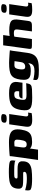

<svg xmlns="http://www.w3.org/2000/svg" viewBox="1314 -1894 702 3371"><g transform="rotate(-90 1665.5 -209.0)"><path d="M213 3Q187 3 159 2Q131 1 105.5 -1.5Q80 -4 58 -9Q38 -14 25 -21Q12 -28 8.5 -50Q5 -72 11 -119Q45 -109 78 -102Q111 -95 143 -92Q175 -89 204 -89Q219 -89 239.5 -89.5Q260 -90 280.5 -92.5Q301 -95 316 -103.5Q331 -112 333 -127Q336 -143 328 -148.5Q320 -154 306 -154H187Q138 -154 102 -159Q66 -164 49 -187Q32 -210 40 -266Q49 -327 83.5 -356.5Q118 -386 177 -395.5Q236 -405 319 -405Q349 -405 388.5 -404.5Q428 -404 454 -400Q489 -396 507.5 -389.5Q526 -383 531.5 -367Q537 -351 533 -318L528 -287Q524 -297 499.5 -302Q475 -307 438 -309Q401 -311 361 -311Q321 -311 286 -311Q268 -311 253 -309Q238 -307 229 -300Q220 -293 217 -277Q216 -265 220 -260Q224 -255 233 -253.5Q242 -252 253 -252H389Q433 -252 464.5 -244Q496 -236 510 -211Q524 -186 517 -132Q508 -70 468 -41.5Q428 -13 363 -5Q298 3 213 3Z M542 107 603 -325Q606 -348 608 -366.5Q610 -385 609 -389Q619 -391 647 -393.5Q675 -396 712 -398Q749 -400 786 -401.5Q823 -403 852 -403Q947 -403 1000 -382Q1053 -361 1070 -314Q1087 -267 1074 -187Q1063 -117 1040 -75Q1017 -33 973.5 -15Q930 3 858 3Q817 3 789.5 -6Q762 -15 746 -31.5Q730 -48 723 -69L749 -77L723 107ZM816 -92Q852 -92 868.5 -117Q885 -142 895 -210Q904 -272 892 -290.5Q880 -309 846 -309Q836 -309 824.5 -308.5Q813 -308 801.5 -307Q790 -306 781 -305L764 -184Q759 -147 763 -127Q767 -107 781 -99.5Q795 -92 816 -92Z M1244 5Q1169 5 1143.5 -21.5Q1118 -48 1127 -111L1168 -399H1348L1308 -119Q1303 -91 1311 -77.5Q1319 -64 1341 -64Q1356 -64 1364 -66.5Q1372 -69 1374 -70L1365 -6Q1361 -5 1348.5 -2.5Q1336 0 1311.5 2.5Q1287 5 1244 5ZM1266 -443Q1223 -443 1208 -453.5Q1193 -464 1196 -492Q1201 -519 1220 -529.5Q1239 -540 1282 -540Q1322 -539 1337 -528.5Q1352 -518 1347 -492Q1343 -464 1326 -453.5Q1309 -443 1266 -443Z M1637 5Q1563 5 1516.5 -3Q1470 -11 1446 -32Q1422 -53 1416.5 -90.5Q1411 -128 1419 -187Q1431 -268 1461 -314.5Q1491 -361 1551 -381Q1611 -401 1714 -401Q1834 -401 1877.5 -365Q1921 -329 1910 -251L1898 -166H1621Q1625 -191 1638 -207.5Q1651 -224 1680 -224H1746L1749 -243Q1752 -275 1742 -292.5Q1732 -310 1694 -310Q1663 -310 1645 -301Q1627 -292 1617.5 -266.5Q1608 -241 1600 -191Q1595 -149 1600 -128.5Q1605 -108 1626.5 -101.5Q1648 -95 1691 -95Q1707 -95 1738 -96Q1769 -97 1802 -97.5Q1835 -98 1859.5 -99.5Q1884 -101 1889 -102L1886 -81Q1884 -66 1877 -47.5Q1870 -29 1857 -19Q1839 -3 1786.5 1Q1734 5 1637 5Z M2125 122Q2075 122 2040 119.5Q2005 117 1983 110.5Q1961 104 1952 91Q1943 78 1946 57Q1947 51 1948 39Q1949 27 1950 23Q1959 27 1984.5 32Q2010 37 2042.5 41Q2075 45 2101 45Q2158 45 2188.5 30Q2219 15 2231.5 -17.5Q2244 -50 2245 -101L2263 -98Q2248 -69 2230 -52Q2212 -35 2182.5 -27.5Q2153 -20 2103 -20Q2040 -20 2003.5 -36.5Q1967 -53 1955.5 -92Q1944 -131 1953 -200Q1961 -261 1979.5 -300.5Q1998 -340 2031 -362Q2064 -384 2117 -392.5Q2170 -401 2249 -401Q2271 -401 2304.5 -399Q2338 -397 2372.5 -395Q2407 -393 2433 -391Q2459 -389 2468 -387Q2467 -385 2465 -374.5Q2463 -364 2460.5 -351Q2458 -338 2456 -322L2423 -83Q2412 2 2377 46Q2342 90 2280.5 106Q2219 122 2125 122ZM2181 -118Q2198 -118 2214.5 -124.5Q2231 -131 2244 -148Q2257 -165 2261 -199L2277 -305Q2270 -305 2250 -306.5Q2230 -308 2210 -308Q2186 -308 2171.5 -300.5Q2157 -293 2148.5 -272.5Q2140 -252 2134 -212Q2130 -174 2133.5 -153.5Q2137 -133 2149 -125.5Q2161 -118 2181 -118Z M2548 0Q2507 0 2498 -11Q2489 -22 2493 -52L2555 -505H2735L2719 -391Q2731 -393 2746.5 -394.5Q2762 -396 2779 -397Q2796 -398 2811 -398Q2883 -398 2924.5 -388.5Q2966 -379 2985.5 -358Q3005 -337 3008 -302Q3011 -267 3003 -215L2984 -72Q2980 -41 2971.5 -26Q2963 -11 2945.5 -5.5Q2928 0 2897 0H2799L2831 -236Q2836 -270 2831.5 -287.5Q2827 -305 2811.5 -311Q2796 -317 2767 -317Q2757 -317 2746 -316Q2735 -315 2724.5 -313Q2714 -311 2707 -308L2665 0Z M3174 5Q3099 5 3073.5 -21.5Q3048 -48 3057 -111L3098 -399H3278L3238 -119Q3233 -91 3241 -77.5Q3249 -64 3271 -64Q3286 -64 3294 -66.5Q3302 -69 3304 -70L3295 -6Q3291 -5 3278.5 -2.5Q3266 0 3241.5 2.5Q3217 5 3174 5ZM3196 -443Q3153 -443 3138 -453.5Q3123 -464 3126 -492Q3131 -519 3150 -529.5Q3169 -540 3212 -540Q3252 -539 3267 -528.5Q3282 -518 3277 -492Q3273 -464 3256 -453.5Q3239 -443 3196 -443Z"/></g></svg>

Font: Genos ExtraBold
Style: Italic
Weight: 800
Italic angle: -8°
Version: Version 1.010